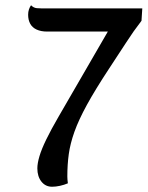

<svg xmlns="http://www.w3.org/2000/svg" viewBox="-20 -692 561 730"><path d="M178 18Q153 18 137.5 -1.5Q122 -21 122 -52Q122 -71 130 -98Q138 -125 156 -162Q174 -199 203 -249L390 -572H159Q136 -572 119.5 -579.5Q103 -587 95 -601.5Q87 -616 87 -636Q87 -647 90 -656Q93 -665 98 -672Q108 -662 119.5 -661Q131 -660 140 -660H521L518 -613Q487 -573 459.5 -530Q432 -487 394 -430Q342 -351 310.5 -293.5Q279 -236 263 -191Q247 -146 241.5 -106Q236 -66 236 -21Q236 -16 236.5 -9.5Q237 -3 238 5Q224 11 208 14.5Q192 18 178 18Z"/></svg>

Font: Sansita Swashed Light Light
Style: Regular
Weight: 300
Version: Version 1.003